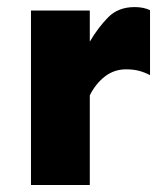

<svg xmlns="http://www.w3.org/2000/svg" viewBox="-20 -528 468 548"><path d="M68.4 0V-498H236.3V0ZM236.3 -255.9V-409.2Q259.8 -449.2 288.6 -478.5Q317.4 -507.8 364.3 -507.8Q389.6 -507.8 408.2 -499V-313.5Q393.6 -321.3 377.4 -325.7Q361.3 -330.1 339.8 -330.1Q305.7 -330.1 279.3 -309.6Q252.9 -289.1 236.3 -255.9Z"/></svg>

Font: Sen ExtraBold
Style: Regular
Weight: 800
Version: Version 2.000;gftools[0.9.31]